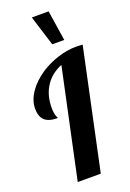

<svg xmlns="http://www.w3.org/2000/svg" viewBox="-185 -1063 766 1127"><g transform="rotate(-20 198.5 -500.0)"><path d="M276 -1000 305 -811H230L171 -1000ZM133 -680Q184 -713 242.5 -731.5Q301 -750 357 -750Q364 -750 372.5 -749.5Q381 -749 397 -748L238 0H94L239 -679Q171 -651 135 -595Q99 -539 99 -461Q99 -442 101.5 -428Q104 -414 110 -401Q112 -397 112.5 -395.5Q113 -394 113 -393Q57 -393 31.5 -416.5Q6 -440 6 -490Q6 -540 39.5 -590Q73 -640 133 -680Z"/></g></svg>

Font: Galada
Style: Regular
Weight: 400
Designer: Latin by Pablo Impallari, Bengali by Jeremie Hornus, Yoann Minet, and Juan Bruce
Foundry: black foundry
Version: Version 1.261;PS 1.261;hotconv 1.0.86;makeotf.lib2.5.63406